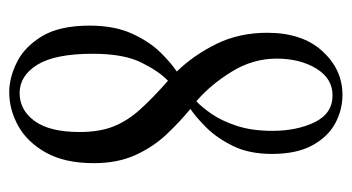

<svg xmlns="http://www.w3.org/2000/svg" viewBox="-193 -559 762 416"><g transform="rotate(90 188.0 -351.0)"><path d="M180 10Q148 10 114.5 -6.8Q81 -23.5 58.2 -61.5Q35.5 -99.5 35.5 -164Q35.5 -218 52.8 -255.8Q70 -293.5 93.2 -317.2Q116.5 -341 135 -353Q99.5 -389.5 75.2 -438.8Q51 -488 51 -549Q51 -625 90.8 -668.5Q130.5 -712 185.5 -712Q218.5 -712 247.8 -696Q277 -680 295.2 -646.2Q313.5 -612.5 313.5 -559Q313.5 -509.5 296 -474.2Q278.5 -439 255.5 -416.2Q232.5 -393.5 216 -382.5Q243.5 -360 270.8 -331.2Q298 -302.5 315.8 -263.8Q333.5 -225 333.5 -173.5Q333.5 -110.5 310.8 -69.8Q288 -29 252.8 -9.5Q217.5 10 180 10ZM107 -569Q107 -517.5 135.8 -471.2Q164.5 -425 199.5 -395.5Q211.5 -406.5 226.5 -428Q241.5 -449.5 252.5 -482.5Q263.5 -515.5 263.5 -560.5Q263.5 -613 244.8 -651.8Q226 -690.5 186.5 -690.5Q150 -690.5 128.5 -655.2Q107 -620 107 -569ZM96.5 -171Q96.5 -89.5 120.2 -51Q144 -12.5 181.5 -12.5Q218.5 -12.5 242.2 -45Q266 -77.5 266 -142.5Q266 -185.5 254 -215.8Q242 -246 217.5 -273.2Q193 -300.5 155.5 -333.5Q155 -334 155 -334Q134.5 -314.5 115.5 -276.2Q96.5 -238 96.5 -171Z"/></g></svg>

Font: Imbue 50pt
Style: Regular
Weight: 400
Designer: Tyler Finck
Foundry: Etcetera Type Company
Version: Version 1.102; ttfautohint (v1.8.3)